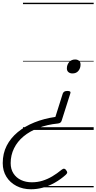

<svg xmlns="http://www.w3.org/2000/svg" viewBox="-168 -950 705 1404"><path d="M325 -285Q339 -285 344.5 -280.5Q350 -276 346 -266L283 -68Q280 -58 273 -53Q266 -48 256 -47Q177 -39 113 -14.5Q49 10 4 47.5Q-41 85 -65.5 135Q-90 185 -90 243Q-90 287 -69.5 318.5Q-49 350 -14 366.5Q21 383 65 383Q106 383 143 371.5Q180 360 214.5 339.5Q249 319 283 291Q294 282 302.5 284Q311 286 316 295Q324 305 323.5 312Q323 319 312 329Q275 362 232.5 386Q190 410 146 422Q102 434 59 434Q-1 434 -48 409.5Q-95 385 -121.5 342Q-148 299 -148 243Q-148 172 -119 115.5Q-90 59 -38 16Q14 -27 84 -55Q154 -83 237 -95L291 -266Q295 -276 303 -280.5Q311 -285 325 -285ZM381 -515Q399 -515 410 -505.5Q421 -496 421 -478Q421 -451 405.5 -432Q390 -413 362 -413Q344 -413 332.5 -422.5Q321 -432 321 -450Q321 -476 337.5 -495.5Q354 -515 381 -515ZM0 410H517V420H0ZM0 -20H517V0H0ZM0 -505H517V-500H0ZM0 -930H517V-920H0Z"/></svg>

Font: Playwrite DE LA Guides
Style: Regular
Weight: 400
Designer: Veronika Burian, José Scaglione
Foundry: TypeTogether
Version: Version 1.003